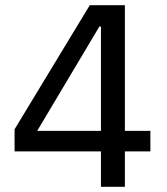

<svg xmlns="http://www.w3.org/2000/svg" viewBox="-20 -718 640 738"><path d="M460 0V-136H558V-215H460V-698H325L36 -221V-136H368V0ZM362 -616H368V-215H123Z"/></svg>

Font: IBM Plex Arabic Text
Style: Regular
Weight: 450
Designer: Mike Abbink, Paul van der Laan, Pieter van Rosmalen, Wael Morcos, Khajak Apelian
Foundry: Bold Monday
Version: Version 1.0